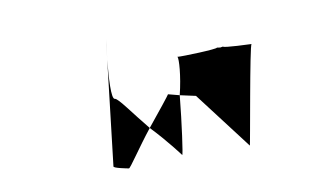

<svg xmlns="http://www.w3.org/2000/svg" viewBox="-60 -655 1310 774"><g transform="rotate(-10 595.0 -268.5)"><path d="M411 -533C411 -533 406 -496 401 -451ZM401 -451 351 -23C348 -16 401 -6 411 -4C416 -2 465 -78 522 -150C465 -219 417 -290 404 -290C388 -290 394 -381 401 -451ZM522 -150C585 -84 632 -20 632 -20C635 -17 653 -147 664 -259L618 -271C617 -268 572 -211 522 -150ZM682 -414C681 -414 680 -413 682 -413ZM682 -413C687 -404 683 -336 664 -259L728 -245L907 -10C908 -4 977 -412 985 -412C985 -412 867 -416 870 -422L858 -420L845 -422C846 -416 701 -411 682 -413Z"/></g></svg>

Font: Ampere
Style: SuExtIta
Weight: 400
Version: Version 1